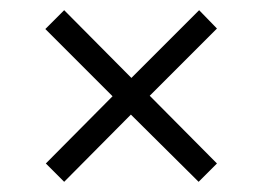

<svg xmlns="http://www.w3.org/2000/svg" viewBox="-20 -441 515 377"><path d="M106 -84 237 -216 370 -84 406 -120 274 -253 406 -385 371 -421 238 -288 106 -421 69 -384 201 -252 70 -120Z"/></svg>

Font: Saira UNSAM Light SC
Style: Regular
Weight: 300
Designer: Hector Gatti with collaboration of the Omnibus-Type team
Foundry: Omnibus-Type
Version: Version 1.072;PS 001.072;hotconv 1.0.88;makeotf.lib2.5.64775